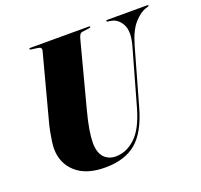

<svg xmlns="http://www.w3.org/2000/svg" viewBox="-123 -838 1031 987"><g transform="rotate(-20 392.0 -345.0)"><path d="M548.5 -222 635 -528.5Q656 -603 635 -642.8Q614 -682.5 576 -688.5L560 -691Q553.5 -691.5 553.5 -696Q553.5 -700 560.5 -700H778.5Q784.5 -700 784.5 -696.5Q784.5 -693.5 778.5 -691.5L769.5 -689Q737.5 -680 703.2 -642.5Q669 -605 647 -527.5L560 -220Q525 -95.5 462 -42.8Q399 10 291.5 10Q188 10 132 -40.5Q76 -91 76 -171.5Q76 -185.5 79 -208.5Q82 -231.5 87 -257.2Q92 -283 97.5 -304L193 -664Q198 -683 176 -686L139 -691Q132.5 -692 132.5 -696Q132.5 -700 139.5 -700H459.5Q465.5 -700 465.5 -696.5Q465.5 -692 459 -691.5L419.5 -686Q410 -684.5 405 -677.5Q400 -670.5 394.5 -649L304.5 -307Q287.5 -243.5 280.8 -201.5Q274 -159.5 274 -132Q274 -77 298.5 -51Q323 -25 362.5 -25Q419.5 -25 468.8 -70Q518 -115 548.5 -222Z"/></g></svg>

Font: Fraunces 144pt S000 Black
Style: Italic
Weight: 900
Italic angle: -16°
Version: Version 1.000; ttfautohint (v1.8.3)